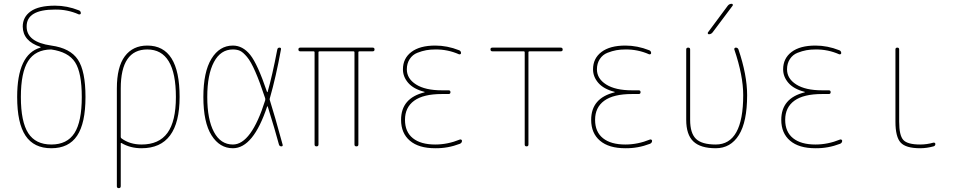

<svg xmlns="http://www.w3.org/2000/svg" viewBox="-20 -770 5040 1010"><path d="M249 -509.8Q166 -508.8 127.9 -448.7Q89.8 -388.7 89.8 -259.8Q89.8 -129.9 128.4 -69.8Q167 -9.8 250 -9.8Q333 -9.8 371.6 -69.8Q410.2 -129.9 410.2 -259.8Q410.2 -387.7 375 -442.4Q339.8 -497.1 249 -509.8ZM70.3 -259.8Q70.3 -484.4 192.4 -519.5Q193.4 -519.5 193.4 -521.5Q193.4 -523.4 192.4 -523.4Q100.6 -553.7 99.6 -629.9Q99.6 -680.7 141.6 -710.4Q183.6 -740.2 269.5 -740.2Q333 -740.2 394.5 -715.8Q404.3 -712.9 405.3 -701.2Q405.3 -697.3 402.3 -695.3Q399.4 -693.4 394.5 -694.3Q335 -720.7 269.5 -719.7Q119.1 -719.7 120.1 -629.9Q120.1 -548.8 250 -530.3Q349.6 -516.6 389.6 -456.5Q429.7 -396.5 429.7 -259.8Q429.7 -122.1 385.7 -56.2Q341.8 9.8 250 9.8Q158.2 9.8 114.3 -56.2Q70.3 -122.1 70.3 -259.8Z M615.2 -304.7V-49.8Q615.2 -44.9 619.1 -42Q663.1 -9.8 724.6 -9.8Q816.4 -9.8 860.8 -70.8Q905.3 -131.8 905.3 -259.8Q905.3 -509.8 754.9 -509.8Q615.2 -509.8 615.2 -304.7ZM594.7 210V-304.7Q594.7 -418 636.7 -474.1Q678.7 -530.3 754.9 -530.3Q924.8 -530.3 924.8 -260.3Q924.8 9.8 724.6 9.8Q665 9.8 619.1 -17.6Q615.2 -19.5 615.2 -15.6V209Q615.2 219.7 605 219.7Q594.7 219.7 594.7 210Z M1205.1 -509.8Q1140.6 -509.8 1105.5 -443.8Q1070.3 -377.9 1070.3 -259.8Q1070.3 -141.6 1105.5 -75.7Q1140.6 -9.8 1205.1 -9.8Q1301.8 -9.8 1375 -242.2Q1376 -248 1375 -252.9Q1346.7 -338.9 1323.2 -392.6Q1299.8 -446.3 1279.3 -470.7Q1258.8 -495.1 1243.2 -502.4Q1227.5 -509.8 1205.1 -509.8ZM1205.1 9.8Q1135.7 9.8 1092.8 -58.1Q1049.8 -126 1049.8 -259.8Q1049.8 -391.6 1092.3 -460.9Q1134.8 -530.3 1205.1 -530.3Q1256.8 -530.3 1295.9 -481.9Q1335 -433.6 1384.8 -286.1Q1384.8 -285.2 1386.2 -285.2Q1387.7 -285.2 1387.7 -286.1Q1412.1 -371.1 1438.5 -508.8Q1440.4 -519.5 1450.2 -519.5Q1460 -519.5 1458 -509.8Q1431.6 -365.2 1399.4 -252.9Q1397.5 -248 1399.4 -243.2Q1424.8 -163.1 1466.8 -8.8Q1468.8 0 1460 0Q1450.2 0 1447.3 -9.8Q1428.7 -80.1 1388.7 -209Q1387.7 -210.9 1385.7 -210.9Q1312.5 9.8 1205.1 9.8Z M1559.6 -500Q1549.8 -500 1549.8 -509.8Q1549.8 -519.5 1559.6 -519.5H1940.4Q1950.2 -519.5 1950.2 -509.8Q1950.2 -500 1940.4 -500H1870.1Q1865.2 -500 1865.2 -495.1V-9.8Q1865.2 0 1855 0Q1844.7 0 1844.7 -9.8V-495.1Q1844.7 -500 1839.8 -500H1660.2Q1655.3 -500 1655.3 -495.1V-9.8Q1655.3 0 1645 0Q1634.8 0 1634.8 -9.8V-495.1Q1634.8 -500 1629.9 -500Z M2212.9 -284.2Q2213.9 -284.2 2213.9 -285.2Q2213.9 -287.1 2211.9 -287.1Q2155.3 -301.8 2127.4 -334Q2099.6 -366.2 2099.6 -405.3Q2099.6 -462.9 2144 -496.6Q2188.5 -530.3 2269.5 -530.3Q2333 -530.3 2394.5 -505.9Q2404.3 -502.9 2405.3 -491.2Q2405.3 -487.3 2402.3 -485.4Q2399.4 -483.4 2394.5 -484.4Q2335 -510.7 2269.5 -509.8Q2244.1 -509.8 2222.2 -505.9Q2200.2 -502 2175.3 -492.2Q2150.4 -482.4 2135.3 -459.5Q2120.1 -436.5 2120.1 -405.3Q2120.1 -356.4 2168.5 -325.7Q2216.8 -294.9 2304.7 -294.9H2339.8Q2349.6 -294.9 2349.6 -285.2Q2349.6 -275.4 2339.8 -275.4H2304.7Q2207 -275.4 2158.7 -240.2Q2110.4 -205.1 2110.4 -139.6Q2110.4 -76.2 2151.9 -43Q2193.4 -9.8 2269.5 -9.8Q2335 -9.8 2399.4 -36.1Q2403.3 -37.1 2406.7 -35.2Q2410.2 -33.2 2410.2 -29.3Q2410.2 -18.6 2399.4 -13.7Q2335.9 10.7 2269.5 9.8Q2182.6 9.8 2136.2 -29.8Q2089.8 -69.3 2089.8 -139.6Q2089.8 -253.9 2212.9 -284.2Z M2570.3 -500Q2560.5 -500 2560.1 -509.8Q2559.6 -519.5 2570.3 -519.5H2929.7Q2939.5 -519.5 2939.9 -509.8Q2940.4 -500 2929.7 -500H2764.6Q2759.8 -500 2759.8 -495.1V-9.8Q2759.8 0 2750 0Q2740.2 0 2740.2 -9.8V-495.1Q2740.2 -500 2735.4 -500Z M3212.9 -284.2Q3213.9 -284.2 3213.9 -285.2Q3213.9 -287.1 3211.9 -287.1Q3155.3 -301.8 3127.4 -334Q3099.6 -366.2 3099.6 -405.3Q3099.6 -462.9 3144 -496.6Q3188.5 -530.3 3269.5 -530.3Q3333 -530.3 3394.5 -505.9Q3404.3 -502.9 3405.3 -491.2Q3405.3 -487.3 3402.3 -485.4Q3399.4 -483.4 3394.5 -484.4Q3335 -510.7 3269.5 -509.8Q3244.1 -509.8 3222.2 -505.9Q3200.2 -502 3175.3 -492.2Q3150.4 -482.4 3135.3 -459.5Q3120.1 -436.5 3120.1 -405.3Q3120.1 -356.4 3168.5 -325.7Q3216.8 -294.9 3304.7 -294.9H3339.8Q3349.6 -294.9 3349.6 -285.2Q3349.6 -275.4 3339.8 -275.4H3304.7Q3207 -275.4 3158.7 -240.2Q3110.4 -205.1 3110.4 -139.6Q3110.4 -76.2 3151.9 -43Q3193.4 -9.8 3269.5 -9.8Q3335 -9.8 3399.4 -36.1Q3403.3 -37.1 3406.7 -35.2Q3410.2 -33.2 3410.2 -29.3Q3410.2 -18.6 3399.4 -13.7Q3335.9 10.7 3269.5 9.8Q3182.6 9.8 3136.2 -29.8Q3089.8 -69.3 3089.8 -139.6Q3089.8 -253.9 3212.9 -284.2Z M3745.1 9.8Q3665 9.8 3627.4 -25.9Q3589.8 -61.5 3589.8 -139.6V-509.8Q3589.8 -519.5 3600.1 -519.5Q3610.4 -519.5 3610.4 -509.8V-139.6Q3610.4 -69.3 3641.1 -39.6Q3671.9 -9.8 3745.1 -9.8Q3889.6 -9.8 3889.6 -269.5Q3889.6 -372.1 3842.8 -509.8Q3841.8 -513.7 3844.2 -516.6Q3846.7 -519.5 3850.6 -519.5Q3860.4 -519.5 3864.3 -510.7Q3910.2 -376 3910.2 -269.5Q3910.2 -128.9 3866.7 -59.6Q3823.2 9.8 3745.1 9.8ZM3709 -589.8Q3705.1 -589.8 3703.6 -593.3Q3702.1 -596.7 3704.1 -599.6L3808.6 -740.2Q3816.4 -750 3829.1 -750Q3833 -750 3834.5 -746.6Q3835.9 -743.2 3834 -740.2L3728.5 -599.6Q3720.7 -589.8 3709 -589.8Z M4212.9 -284.2Q4213.9 -284.2 4213.9 -285.2Q4213.9 -287.1 4211.9 -287.1Q4155.3 -301.8 4127.4 -334Q4099.6 -366.2 4099.6 -405.3Q4099.6 -462.9 4144 -496.6Q4188.5 -530.3 4269.5 -530.3Q4333 -530.3 4394.5 -505.9Q4404.3 -502.9 4405.3 -491.2Q4405.3 -487.3 4402.3 -485.4Q4399.4 -483.4 4394.5 -484.4Q4335 -510.7 4269.5 -509.8Q4244.1 -509.8 4222.2 -505.9Q4200.2 -502 4175.3 -492.2Q4150.4 -482.4 4135.3 -459.5Q4120.1 -436.5 4120.1 -405.3Q4120.1 -356.4 4168.5 -325.7Q4216.8 -294.9 4304.7 -294.9H4339.8Q4349.6 -294.9 4349.6 -285.2Q4349.6 -275.4 4339.8 -275.4H4304.7Q4207 -275.4 4158.7 -240.2Q4110.4 -205.1 4110.4 -139.6Q4110.4 -76.2 4151.9 -43Q4193.4 -9.8 4269.5 -9.8Q4335 -9.8 4399.4 -36.1Q4403.3 -37.1 4406.7 -35.2Q4410.2 -33.2 4410.2 -29.3Q4410.2 -18.6 4399.4 -13.7Q4335.9 10.7 4269.5 9.8Q4182.6 9.8 4136.2 -29.8Q4089.8 -69.3 4089.8 -139.6Q4089.8 -253.9 4212.9 -284.2Z M4820.3 9.8Q4745.1 9.8 4717.8 -20Q4690.4 -49.8 4690.4 -129.9V-509.8Q4690.4 -519.5 4700.2 -519.5Q4710 -519.5 4710 -509.8V-129.9Q4710 -57.6 4731.9 -33.7Q4753.9 -9.8 4820.3 -9.8Q4855.5 -9.8 4889.6 -19.5Q4893.6 -20.5 4897 -18.6Q4900.4 -16.6 4900.4 -12.7Q4900.4 -2.9 4890.6 0Q4854.5 9.8 4820.3 9.8Z"/></svg>

Font: Rounded-X Mgen+ 1mn thin
Style: Regular
Weight: 100
Designer: [Source Han Sans]
Ryoko NISHIZUKA  (kana & ideographs); Paul D. Hunt (Latin, Greek & Cyrillic); Wenlong ZHANG  (bopomofo
Version: Version 1.059.20150602